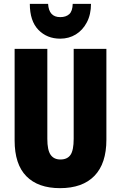

<svg xmlns="http://www.w3.org/2000/svg" viewBox="-20 -1019 628 998"><path d="M533 -293Q533 -169 471 -105Q409 -41 292 -41Q178 -41 117 -103Q56 -165 56 -289V-765H226V-297Q226 -239 243 -214.5Q260 -190 294 -190Q330 -190 346.5 -214Q363 -238 363 -298V-765H533ZM453 -999Q453 -944 431.5 -903Q410 -862 374 -840Q338 -818 293 -818Q224 -818 179.5 -864Q135 -910 135 -999H230Q234 -930 293 -930Q323 -930 340 -945.5Q357 -961 358 -999Z"/></svg>

Font: Noto Sans Tamil UI ExtraCondensed Black
Style: Regular
Weight: 900
Width: 2
Designer: Jelle Bosma - Monotype Design Team
Foundry: Monotype Imaging Inc.
Version: Version 2.004; ttfautohint (v1.8.4.7-5d5b)